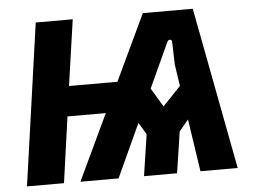

<svg xmlns="http://www.w3.org/2000/svg" viewBox="-50 -764 1092 827"><g transform="rotate(-5 495.5 -350.0)"><path d="M34 0 133 -700H293L252 -415H523L505 -285H234L194 0ZM265 0 596 -700H812L945 0H784L714 -467L711 -566Q711 -574 703 -575.5Q695 -577 690 -566L430 0ZM540 0 567 -179 530 -241 596 -382 650 -292 750 -397 776 -258 710 -179 683 0Z"/></g></svg>

Font: Finlandica
Style: Italic
Weight: 400
Italic angle: -8°
Designer: Niklas Ekholm, Juho Hiilivirta, Jaakko Suomalainen
Foundry: Helsinki Type Studio
Version: Version 1.064